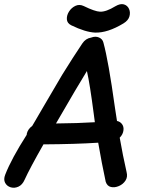

<svg xmlns="http://www.w3.org/2000/svg" viewBox="-63 -895 675 919"><path d="M443 -25Q450 -4 468 0Q486 4 506 -4.5Q526 -13 537.5 -30.5Q549 -48 543 -71Q525 -150 510 -236Q526 -252 528 -272Q530 -289 521 -301Q512 -313 497 -316L487 -381Q456 -604 432 -691Q428 -708 411 -715.5Q394 -723 373 -715Q347 -711 331 -687L285 -617L234 -536L146 -386Q111 -326 104 -314L91 -292Q70 -277 65 -254V-250Q-8 -136 -38 -59Q-47 -36 -38.5 -20Q-30 -4 -12 1.5Q6 7 25 -1.5Q44 -10 55 -35Q79 -88 145 -204Q301 -205 407 -212Q424 -113 443 -25ZM205 -304Q312 -489 353 -555Q367 -494 386 -348L391 -310Q312 -305 205 -304ZM392 -739Q452 -737 528 -783Q551 -797 556.5 -816.5Q562 -836 554.5 -852.5Q547 -869 530 -874Q513 -879 489 -865Q445 -838 416 -839Q391 -840 338 -866Q317 -876 298 -867Q279 -858 267.5 -840Q256 -822 257 -803Q258 -784 278 -774Q346 -741 392 -739Z"/></svg>

Font: Balsamiq Sans
Style: Italic
Weight: 400
Italic angle: -12°
Designer: Michael Angeles
Foundry: Balsamiq SRL
Version: Version 1.020; ttfautohint (v1.8.4.7-5d5b);gftools[0.9.26]